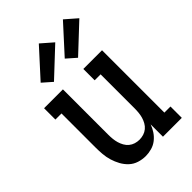

<svg xmlns="http://www.w3.org/2000/svg" viewBox="-229 -859 958 958"><g transform="rotate(-45 250.0 -379.5)"><path d="M214 8Q190 8 166.5 0.5Q143 -7 125.5 -23.5Q108 -40 96.5 -61Q85 -82 78 -105Q71 -128 69 -152Q67 -176 67 -200V-440H24V-520H157V-200Q157 -185 158.5 -170Q160 -155 164 -141Q168 -127 175.5 -113.5Q183 -100 194.5 -90.5Q206 -81 220.5 -76.5Q235 -72 250 -72Q265 -72 279.5 -76.5Q294 -81 305.5 -90.5Q317 -100 324.5 -113.5Q332 -127 336 -141Q340 -155 341.5 -170Q343 -185 343 -200V-440H301V-520H433V-80H476V0H343V-87Q336 -67 324 -49Q312 -31 295 -17.5Q278 -4 256.5 2Q235 8 214 8ZM322 -578 272 -622 404 -767 466 -713ZM152 -578 102 -622 234 -767 296 -713Z"/></g></svg>

Font: Iosevka Curly Slab Medium
Style: Regular
Weight: 500
Monospace: yes
Designer: Belleve Invis
Foundry: Belleve Invis
Version: Version 22.1.2; ttfautohint (v1.8.4)